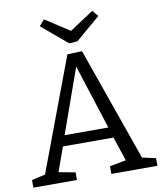

<svg xmlns="http://www.w3.org/2000/svg" viewBox="-97 -989 903 1067"><g transform="rotate(-10 354.5 -455.5)"><path d="M633 -44 610 -64 704 -43V0H444V-43L548 -63L540 -49L487 -209L502 -197H196L210 -209L153 -51L148 -62L250 -43V0H4V-43L96 -64L75 -46L319 -697L402 -700ZM221 -244 213 -257H486L477 -243L346 -650L365 -649ZM497 -911 525 -877 387 -759 340 -755 195 -877 224 -911 389 -804 336 -805Z"/></g></svg>

Font: Pack4
Style: Regular
Weight: 400
Version: Version 2.002